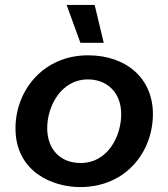

<svg xmlns="http://www.w3.org/2000/svg" viewBox="-20 -753 685 781"><path d="M306 8C493 8 602 -136 602 -289C602 -435 493 -528 338 -528C156 -528 43 -385 43 -231C43 -54 194 8 306 8ZM308 -90C225 -90 172 -146 172 -232C172 -319 227 -430 338 -430C407 -430 473 -385 473 -288C473 -201 420 -90 308 -90ZM307 -579H402L365 -733H251Z"/></svg>

Font: Fixel Display 20240404 SemiBold
Style: Italic
Weight: 600
Italic angle: -10°
Designer: AlfaBravo + MacPaw
Foundry: Kyrylo Tkachov, Marchela Mozhyna, Serhii Makarenko, Maria Weinstein, Zakhar Kryvoshyya
Version: Version 1.211;Glyphs 3.2 (3225)